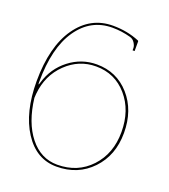

<svg xmlns="http://www.w3.org/2000/svg" viewBox="-132 -807 794 904"><g transform="rotate(20 265.0 -354.5)"><path d="M29.8 -344.2Q30.3 -518.1 98.6 -615.2Q167 -712.4 279.8 -712.4Q351.1 -712.4 412.1 -687Q415 -686 415 -682.6V-634.8H404.8V-646Q404.8 -657.7 395.8 -671.9Q386.7 -686 372.1 -689.9Q326.7 -702.6 279.8 -702.6Q171.9 -702.6 107.2 -609.1Q42.5 -515.6 42.5 -344.2Q42.5 -332.5 43.9 -332.5Q45.4 -332.5 48.8 -344.2Q71.3 -420.4 132.6 -467.8Q193.8 -515.1 270 -515.1Q370.1 -515.1 435.1 -441.7Q500 -368.2 500 -254.9Q500 -142.6 430.9 -70.1Q361.8 2.4 254.9 2.4Q153.3 2.4 91.6 -93Q29.8 -188.5 29.8 -344.2ZM46.9 -266.6Q61 -147.5 116.7 -77.4Q172.4 -7.3 254.9 -7.3Q356.9 -7.3 422.1 -77.1Q487.3 -147 487.3 -254.9Q487.3 -363.8 426 -434.3Q364.7 -504.9 270 -504.9Q184.6 -504.9 121.1 -443.6Q57.6 -382.3 48.3 -287.6Q46.9 -268.6 46.9 -266.6Z"/></g></svg>

Font: Znikomit
Style: Regular
Weight: 100
Designer: gluk
Foundry: gluk
Version: Version 0.53